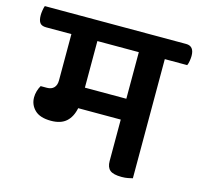

<svg xmlns="http://www.w3.org/2000/svg" viewBox="-125 -716 862 828"><g transform="rotate(15 306.0 -302.0)"><path d="M535 -528V4Q527 6 514.5 8.5Q502 11 486 11Q449 11 434 -1.5Q419 -14 419 -42V-227H229Q221 -187 197 -165.5Q173 -144 129 -144Q80 -144 56.5 -167Q33 -190 33 -223Q33 -237 37 -251Q41 -265 48 -277H76Q96 -277 107 -288.5Q118 -300 118 -321V-528H5Q-15 -528 -23 -539Q-31 -550 -31 -573Q-31 -582 -29 -594.5Q-27 -607 -24 -615H607Q643 -615 643 -571Q643 -562 641 -549Q639 -536 635 -528ZM234 -320H419V-528H234Z"/></g></svg>

Font: Baloo 2 SemiBold
Style: Regular
Weight: 600
Designer: Sarang Kulkarni and Ek Type
Foundry: Ek Type
Version: Version 1.640;hotconv 1.0.111;makeotfexe 2.5.65597; ttfautoh